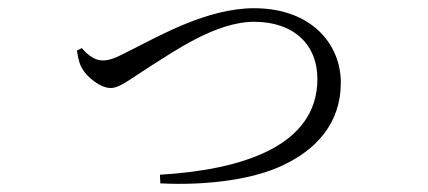

<svg xmlns="http://www.w3.org/2000/svg" viewBox="-20 -463 1040 467"><path d="M179 -346 167 -340C170 -324 172 -309 180 -296C192 -275 224 -249 249 -249C271 -249 291 -267 346 -302C402 -337 505 -410 598 -410C694 -410 752 -355 752 -271C752 -108 570 -50 369 -38L370 -17C488 -11 600 -28 668 -61C749 -99 809 -163 809 -262C809 -356 737 -443 598 -443C484 -443 368 -376 294 -339C256 -319 244 -316 229 -316C212 -316 194 -328 179 -346Z"/></svg>

Font: Noto Serif CJK TC Light
Style: Regular
Weight: 300
Designer: Ryoko NISHIZUKA 西塚涼子 (kana & ideographs); Frank Grießhammer (Latin, Greek & Cyrillic); Wenlong ZHANG 张文龙 (bopomofo); San
Foundry: Adobe
Version: Version 2.001;hotconv 1.1.0;makeotfexe 2.6.0